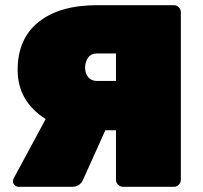

<svg xmlns="http://www.w3.org/2000/svg" viewBox="-20 -720 782 740"><path d="M156 -261Q48 -330 48 -450.5Q48 -571 129 -635.5Q210 -700 354 -700H650Q661 -700 669 -692Q677 -684 677 -673V-27Q677 -16 669 -8Q661 0 650 0H454Q443 0 435 -8Q427 -16 427 -27V-218H386L300 -27Q288 0 257 0H52Q43 0 36.5 -6.5Q30 -13 30 -20Q30 -27 33 -33ZM427 -408V-514H354Q331 -514 319.5 -497.5Q308 -481 308 -459Q308 -437 320 -422.5Q332 -408 354 -408Z"/></svg>

Font: Rubik One
Style: Regular
Weight: 400
Designer: Hubert and Fischer with Elvire Volk Leonovitch
Foundry: Hubert and Fischer with Elvire Volk Leonovitch
Version: Version 1.001